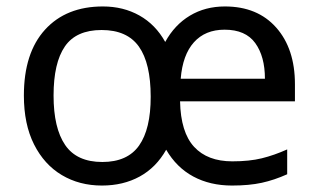

<svg xmlns="http://www.w3.org/2000/svg" viewBox="-20 -565 986 595"><path d="M677 -545Q778 -545 836 -479.5Q894 -414 894 -304V-251H538Q540 -155 581.5 -110Q623 -65 700 -65Q753 -65 791.5 -74.5Q830 -84 870 -102V-25Q830 -7 791 1.5Q752 10 699 10Q631 10 579 -18Q527 -46 495 -101Q464 -46 413 -18Q362 10 296 10Q226 10 171.5 -22.5Q117 -55 85.5 -117.5Q54 -180 54 -269Q54 -401 119.5 -473Q185 -545 299 -545Q362 -545 412 -517Q462 -489 492 -435Q521 -488 568.5 -516.5Q616 -545 677 -545ZM295 -472Q216 -472 181 -421Q146 -370 146 -269Q146 -168 182 -115.5Q218 -63 297 -63Q375 -63 411 -114Q447 -165 447 -265Q447 -369 410.5 -420.5Q374 -472 295 -472ZM676 -473Q616 -473 581 -434Q546 -395 540 -321H801Q801 -390 771 -431.5Q741 -473 676 -473Z"/></svg>

Font: Noto Sans Javanese
Style: Regular
Weight: 400
Designer: Monotype Design Team
Foundry: Monotype Imaging Inc.
Version: Version 2.004